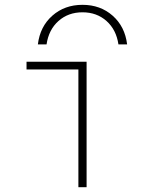

<svg xmlns="http://www.w3.org/2000/svg" viewBox="-20 -776 590 796"><path d="M322 -756Q396 -756 447 -711Q498 -666 507 -592H471Q462 -653 421.5 -689Q381 -725 322 -725Q263 -725 222.5 -689Q182 -653 173 -592H137Q146 -666 197 -711Q248 -756 322 -756ZM305 0V-488H90V-520H339V0Z"/></svg>

Font: M PLUS Code Latin SemiExpanded ExtraLight
Style: Regular
Weight: 250
Width: 6
Designer: Coji Morishita
Foundry: UNDERFOREST DESIGN
Version: Version 1.002; ttfautohint (v1.8.3)